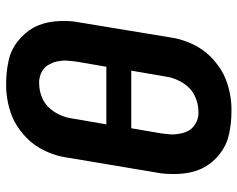

<svg xmlns="http://www.w3.org/2000/svg" viewBox="-96 -688 791 640"><g transform="rotate(90 300.0 -367.5)"><path d="M257 8Q238 8 219.5 6Q201 4 182.5 0Q164 -4 148 -11.5Q132 -19 118 -30Q104 -41 92 -54.5Q80 -68 71.5 -83.5Q63 -99 58 -116.5Q53 -134 51 -152.5Q49 -171 49.5 -193.5Q50 -216 53 -229L104 -538Q106 -554 110.5 -570Q115 -586 121.5 -602Q128 -618 137 -633Q146 -648 157 -661Q168 -674 181.5 -685.5Q195 -697 209.5 -706.5Q224 -716 240 -722.5Q256 -729 272.5 -733.5Q289 -738 308 -740.5Q327 -743 338 -743H352Q371 -743 389.5 -741Q408 -739 426.5 -735Q445 -731 461 -723.5Q477 -716 491.5 -705Q506 -694 517.5 -680.5Q529 -667 537.5 -651.5Q546 -636 551 -618.5Q556 -601 558 -582.5Q560 -564 559.5 -541.5Q559 -519 557 -507L505 -197Q503 -181 498.5 -165Q494 -149 487.5 -133Q481 -117 472 -102Q463 -87 452 -74Q441 -61 427.5 -49.5Q414 -38 399.5 -28.5Q385 -19 369 -12.5Q353 -6 336.5 -1.5Q320 3 301 5.5Q282 8 271 8ZM215 -409H407L424 -508Q425 -517 426 -525Q427 -533 427.5 -541.5Q428 -550 427 -558Q426 -566 424.5 -574Q423 -582 420 -589.5Q417 -597 413 -603.5Q409 -610 403 -615Q397 -620 390.5 -624Q384 -628 374.5 -630.5Q365 -633 360 -633H353Q339 -633 325.5 -630Q312 -627 298.5 -620.5Q285 -614 275 -604.5Q265 -595 257 -583Q249 -571 243 -555.5Q237 -540 236 -531ZM250 -102H257Q271 -102 284.5 -105Q298 -108 311 -114.5Q324 -121 334 -130.5Q344 -140 352 -152Q360 -164 366 -179.5Q372 -195 373 -204L394 -326H202L185 -227Q184 -218 183 -210Q182 -202 181.5 -193.5Q181 -185 182 -177Q183 -169 184.5 -161Q186 -153 189.5 -145.5Q193 -138 196.5 -131.5Q200 -125 206 -120Q212 -115 218.5 -111Q225 -107 235 -104.5Q245 -102 250 -102Z"/></g></svg>

Font: Iosevka Aile Extrabold Oblique
Style: Regular
Weight: 800
Italic angle: -9°
Designer: Belleve Invis
Foundry: Belleve Invis
Version: Version 31.1.0; ttfautohint (v1.8.4)